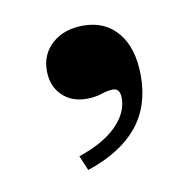

<svg xmlns="http://www.w3.org/2000/svg" viewBox="-43 -166 342 341"><g transform="rotate(-10 127.5 4.0)"><path d="M91.1 131.5 79.8 104.8Q125 89.5 148.4 66.1Q171.8 42.7 171.8 16.1Q171.8 -1.6 158.9 -1.6Q150 -1.6 137.9 2.4Q125.8 6.5 110.5 6.5Q83.1 6.5 66.1 -10.5Q49.2 -27.4 49.2 -54.8Q49.2 -84.7 70.6 -103.6Q91.9 -122.6 126.6 -122.6Q166.1 -122.6 189.1 -94.8Q212.1 -66.9 212.1 -16.9Q212.1 37.9 181.9 74.6Q151.6 111.3 91.1 131.5Z"/></g></svg>

Font: Playfair 9pt
Style: Bold
Weight: 700
Designer: Claus Eggers Sørensen
Foundry: Claus Eggers Sørensen
Version: Version 2.203